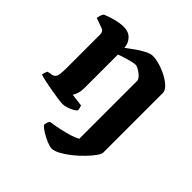

<svg xmlns="http://www.w3.org/2000/svg" viewBox="-187 -640 980 980"><g transform="rotate(45 303.0 -150.0)"><path d="M332 200Q320 200 297 190.8Q274 181.5 252 168Q230 154.5 219.5 142Q219.5 130.5 223.2 122Q227 113.5 230.5 109.5Q266 104 296.8 97.5Q327.5 91 352.8 83Q378 75 397 65V-353Q397 -361 389.8 -370.2Q382.5 -379.5 371.8 -387.5Q361 -395.5 350.5 -400.8Q340 -406 334 -406Q326.5 -406 312.5 -403Q298.5 -400 283 -395.5Q267.5 -391 253.8 -386.5Q240 -382 232.5 -379V-135Q232.5 -114.5 226.8 -97Q221 -79.5 214.5 -70.5L283 -62Q285 -57 287.2 -49Q289.5 -41 289.5 -33Q284.5 -25.5 270 -17.8Q255.5 -10 239.5 -5Q223.5 0 211.5 0Q201.5 0 176.8 -3.2Q152 -6.5 122.8 -11.8Q93.5 -17 68.2 -22.5Q43 -28 31 -32Q31 -40 34.2 -48.5Q37.5 -57 40.5 -63L66.5 -67.5Q83.5 -70.5 89.8 -85.5Q96 -100.5 96 -146V-388Q96 -397 92 -404.2Q88 -411.5 78.5 -415L24 -434.5Q26 -447.5 29 -456.5Q32 -465.5 37.5 -472Q54.5 -480 89.2 -490Q124 -500 154.5 -500Q189 -500 209.2 -479Q229.5 -458 231.5 -426Q250 -440 273.8 -457.2Q297.5 -474.5 321.8 -487.2Q346 -500 364 -500Q387 -500 416.2 -491.2Q445.5 -482.5 472.2 -468Q499 -453.5 516.2 -436.2Q533.5 -419 533.5 -401.5V28Q533.5 38.5 518.8 59.2Q504 80 480.5 104.2Q457 128.5 429.8 150.2Q402.5 172 376.5 186Q350.5 200 332 200Z"/></g></svg>

Font: Texturina Medium
Style: Regular
Weight: 500
Designer: Guillermo Torres Carreño
Foundry: Omnibus-Type
Version: Version 1.003